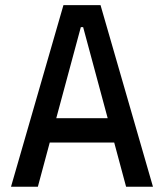

<svg xmlns="http://www.w3.org/2000/svg" viewBox="-20 -713 626 733"><path d="M22 0 222.2 -693.4H363.8L564 0H461.4L416 -168.9H169.9L124.5 0ZM194.8 -261.7H391.1L297.4 -609.4H288.6Z"/></svg>

Font: Cascadia Mono PL
Style: Regular
Weight: 400
Monospace: yes
Designer: Aaron Bell
Foundry: Saja Typeworks
Version: Version 2404.023; ttfautohint (v1.8.4)